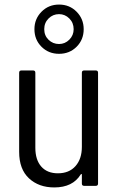

<svg xmlns="http://www.w3.org/2000/svg" viewBox="-20 -815 521 842"><path d="M349 -506H400Q410 -506 410 -496V-10Q410 0 400 0H349Q339 0 339 -10V-49Q339 -52 337.5 -52Q336 -52 334 -50Q299 7 218 7Q150 7 107 -33Q64 -73 64 -149V-496Q64 -506 74 -506H125Q135 -506 135 -496V-167Q135 -114 161 -84.5Q187 -55 234 -55Q283 -55 311 -86.5Q339 -118 339 -171V-496Q339 -506 349 -506ZM131 -687Q131 -732 162 -763.5Q193 -795 239 -795Q285 -795 316 -763.5Q347 -732 347 -687Q347 -641 316 -610Q285 -579 239 -579Q193 -579 162 -610Q131 -641 131 -687ZM303 -687Q303 -715 284 -734Q265 -753 239 -753Q212 -753 193 -734Q174 -715 174 -687Q174 -659 193 -640.5Q212 -622 239 -622Q265 -622 284 -641Q303 -660 303 -687Z"/></svg>

Font: Barlow Semi Condensed
Style: Regular
Weight: 400
Width: 4
Designer: Jeremy Tribby
Foundry: Tribby Type
Version: Version 1.408;December 10, 2018;FontCreator 11.5.0.2430 64-b